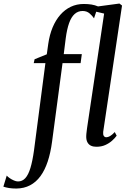

<svg xmlns="http://www.w3.org/2000/svg" viewBox="-144 -838 734 1110"><path d="M135 -584.5Q142.5 -637 160.2 -679.5Q178 -722 204.5 -752.2Q231 -782.5 265.2 -798.8Q299.5 -815 340 -815Q364.5 -815 384.8 -811.8Q405 -808.5 422.5 -801L399.5 -732Q390.5 -746 374.2 -760.2Q358 -774.5 333.5 -774.5Q307 -774.5 287.5 -757Q268 -739.5 255.5 -704.5Q243 -669.5 236 -616.5L224.5 -525H329L322 -473H217.5L157 -19Q148.5 45.5 131.8 95.8Q115 146 89.8 180.5Q64.5 215 29.8 233.2Q-5 251.5 -49.5 252Q-73 252 -91.8 249Q-110.5 246 -124.5 241L-105 177Q-100 183.5 -88.5 191.5Q-77 199.5 -63.8 205.2Q-50.5 211 -40 211Q-15 211 2.5 191.8Q20 172.5 32 132.8Q44 93 52.5 32L118.5 -473H51L56 -495.5L126.5 -524ZM452.5 -75.5Q451 -59.5 456.2 -52Q461.5 -44.5 470.5 -44.5Q480 -44.5 491.8 -51Q503.5 -57.5 519.5 -74.5L530.5 -53.5Q520.5 -39.5 503.8 -24.5Q487 -9.5 464.5 0.5Q442 10.5 413 10.5Q395.5 10.5 382.2 4.5Q369 -1.5 361.5 -15.2Q354 -29 354.5 -51Q354.5 -55.5 355.2 -63.2Q356 -71 357.2 -80.5Q358.5 -90 359.5 -99L458 -759.5L392.5 -775L397.5 -797.5L546.5 -817.5L561.5 -806Z"/></svg>

Font: Merriweather 96pt
Style: Italic
Weight: 400
Italic angle: -7.8°
Version: Version 2.101